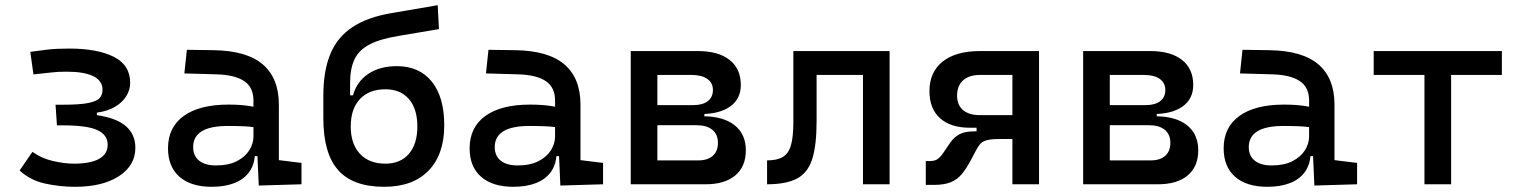

<svg xmlns="http://www.w3.org/2000/svg" viewBox="-20 -716 5899 746"><path d="M271.5 9.8Q211.9 9.8 154.5 -2.9Q97.2 -15.6 56.2 -53.7L106 -126Q141.1 -100.6 186.3 -90.3Q231.4 -80.1 267.6 -80.1Q332 -80.1 365.2 -98.9Q398.4 -117.7 398.4 -153.8Q398.4 -191.4 359.1 -210.2Q319.8 -229 221.7 -229H201.2L195.8 -309.1H223.1Q290.5 -309.1 323.7 -315.9Q356.9 -322.8 367.7 -335.7Q378.4 -348.6 378.4 -367.2Q378.4 -401.9 343 -419.7Q307.6 -437.5 238.3 -437.5Q204.6 -437.5 178.2 -434.3Q151.9 -431.2 109.9 -426.8L97.7 -514.6Q133.8 -519.5 165.8 -523.4Q197.8 -527.3 249 -527.3Q357.9 -527.3 421.9 -495.4Q485.8 -463.4 485.8 -394Q485.8 -367.7 471.2 -343.3Q456.5 -318.8 427.7 -301.5Q398.9 -284.2 356.4 -278.3V-268.6Q431.6 -257.8 468.8 -226.1Q505.9 -194.3 505.9 -141.6Q505.9 -73.2 442.4 -31.7Q378.9 9.8 271.5 9.8Z M985.4 4.9 978.5 -148.4 964.8 -191.4V-325.2Q964.8 -377 928.5 -401.1Q892.1 -425.3 820.3 -427.2L696.3 -430.7L706.1 -522.5L810.5 -521Q939 -519 1001.2 -465.6Q1063.5 -412.1 1063.5 -309.6V-93.8L1151.4 -83V0ZM802.7 9.8Q721.7 9.8 677.2 -29.3Q632.8 -68.4 632.8 -139.6Q632.8 -221.7 694.1 -265.6Q755.4 -309.6 867.2 -309.6Q913.6 -309.6 950 -304Q986.3 -298.3 1014.6 -287.1L993.2 -216.8Q960.4 -224.1 929.2 -225.3Q897.9 -226.6 865.2 -226.6Q730.5 -226.6 730.5 -144.5Q730.5 -110.4 753.7 -91.8Q776.9 -73.2 819.3 -73.2Q867.7 -73.2 900.1 -89.8Q932.6 -106.4 948.7 -132.3Q964.8 -158.2 964.8 -185.5V-242.2L995.1 -109.4H954.1L970.7 -125Q970.7 -80.1 950 -50Q929.2 -20 891.6 -5.1Q854 9.8 802.7 9.8Z M1472.7 9.8Q1351.1 9.8 1293.7 -55.2Q1236.3 -120.1 1236.3 -256.8V-343.8Q1236.3 -441.4 1263.9 -507.1Q1291.5 -572.8 1350.1 -611.1Q1408.7 -649.4 1500.5 -665L1680.7 -695.8L1685.5 -603L1527.3 -576.2Q1456.5 -564.5 1415.8 -543.2Q1375 -522 1357.7 -486.1Q1340.3 -450.2 1340.3 -393.6V-345.7H1351.6Q1366.7 -399.9 1411.6 -429.4Q1456.5 -459 1521.5 -459Q1609.4 -459 1657.7 -398.9Q1706.1 -338.9 1706.1 -229.5Q1706.1 -115.7 1645 -53Q1584 9.8 1472.7 9.8ZM1477.5 -80.1Q1536.1 -80.1 1568.8 -118.4Q1601.6 -156.7 1601.6 -224.6Q1601.6 -293 1568.8 -331.1Q1536.1 -369.1 1477.5 -369.1Q1414.1 -369.1 1378.4 -331.1Q1342.8 -293 1342.8 -224.6Q1342.8 -156.7 1378.4 -118.4Q1414.1 -80.1 1477.5 -80.1Z M2157.2 4.9 2150.4 -148.4 2136.7 -191.4V-325.2Q2136.7 -377 2100.3 -401.1Q2064 -425.3 1992.2 -427.2L1868.2 -430.7L1877.9 -522.5L1982.4 -521Q2110.8 -519 2173.1 -465.6Q2235.4 -412.1 2235.4 -309.6V-93.8L2323.2 -83V0ZM1974.6 9.8Q1893.6 9.8 1849.1 -29.3Q1804.7 -68.4 1804.7 -139.6Q1804.7 -221.7 1866 -265.6Q1927.2 -309.6 2039.1 -309.6Q2085.4 -309.6 2121.8 -304Q2158.2 -298.3 2186.5 -287.1L2165 -216.8Q2132.3 -224.1 2101.1 -225.3Q2069.8 -226.6 2037.1 -226.6Q1902.3 -226.6 1902.3 -144.5Q1902.3 -110.4 1925.5 -91.8Q1948.7 -73.2 1991.2 -73.2Q2039.6 -73.2 2072 -89.8Q2104.5 -106.4 2120.6 -132.3Q2136.7 -158.2 2136.7 -185.5V-242.2L2167 -109.4H2126L2142.6 -125Q2142.6 -80.1 2121.8 -50Q2101.1 -20 2063.5 -5.1Q2025.9 9.8 1974.6 9.8Z M2527.3 0V-92.8H2693.4Q2729.5 -92.8 2749.5 -110.6Q2769.5 -128.4 2769.5 -161.1Q2769.5 -193.8 2747.8 -211.7Q2726.1 -229.5 2686.5 -229.5H2517.6V-264.2H2710.9Q2790.5 -264.2 2834.2 -229.5Q2877.9 -194.8 2877.9 -131.8Q2877.9 -68.8 2836.9 -34.4Q2795.9 0 2721.7 0ZM2430.7 0V-517.6H2534.2V0ZM2494.1 -243.2V-291H2716.8V-243.2ZM2517.6 -272.9V-307.6H2673.8Q2710 -307.6 2730 -323Q2750 -338.4 2750 -366.2Q2750 -394 2728.3 -409.4Q2706.5 -424.8 2667 -424.8H2527.3V-517.6H2691.4Q2771 -517.6 2814.7 -483.2Q2858.4 -448.7 2858.4 -385.7Q2858.4 -332 2817.4 -302.5Q2776.4 -272.9 2702.1 -272.9Z M2960.4 0V-92.8Q2999.5 -92.8 3021.7 -106.2Q3043.9 -119.6 3053.2 -151.9Q3062.5 -184.1 3062.5 -241.2V-517.6H3152.8V-244.6Q3152.8 -150.4 3135.5 -97.2Q3118.2 -43.9 3076.2 -22Q3034.2 0 2960.4 0ZM3333 0V-517.6H3436.5V0ZM3087.9 -424.8V-517.6H3418.5V-424.8Z M3748.5 -219.7Q3673.3 -219.7 3632.3 -256.8Q3591.3 -293.9 3591.3 -361.8Q3591.3 -436 3642.6 -476.8Q3693.8 -517.6 3787.6 -517.6H3930.2V-424.8H3787.6Q3745.1 -424.8 3721.9 -403.8Q3698.7 -382.8 3698.7 -344.2Q3698.7 -308.1 3721.9 -288.3Q3745.1 -268.6 3787.6 -268.6H3920.4L3915.5 -219.7ZM3577.1 2.4V-90.3H3593.3Q3613.3 -90.3 3624.3 -98.9Q3635.3 -107.4 3646.5 -124L3670.9 -160.2Q3686.5 -183.1 3707.8 -194.3Q3729 -205.6 3764.6 -205.6H3857.4L3863.3 -175.8Q3831.5 -175.8 3814.9 -171.4Q3798.3 -167 3790 -158.2Q3781.7 -149.4 3774.4 -135.7L3753.4 -96.2Q3735.8 -62.5 3718 -40.8Q3700.2 -19 3674.8 -8.3Q3649.4 2.4 3607.9 2.4ZM3774.4 -175.8V-268.6H3937V-175.8ZM3913.6 0V-517.6H4017.1V0Z M4285.2 0V-92.8H4451.2Q4487.3 -92.8 4507.3 -110.6Q4527.3 -128.4 4527.3 -161.1Q4527.3 -193.8 4505.6 -211.7Q4483.9 -229.5 4444.3 -229.5H4275.4V-264.2H4468.8Q4548.3 -264.2 4592 -229.5Q4635.7 -194.8 4635.7 -131.8Q4635.7 -68.8 4594.7 -34.4Q4553.7 0 4479.5 0ZM4188.5 0V-517.6H4292V0ZM4252 -243.2V-291H4474.6V-243.2ZM4275.4 -272.9V-307.6H4431.6Q4467.8 -307.6 4487.8 -323Q4507.8 -338.4 4507.8 -366.2Q4507.8 -394 4486.1 -409.4Q4464.4 -424.8 4424.8 -424.8H4285.2V-517.6H4449.2Q4528.8 -517.6 4572.5 -483.2Q4616.2 -448.7 4616.2 -385.7Q4616.2 -332 4575.2 -302.5Q4534.2 -272.9 4460 -272.9Z M5086.9 4.9 5080.1 -148.4 5066.4 -191.4V-325.2Q5066.4 -377 5030 -401.1Q4993.7 -425.3 4921.9 -427.2L4797.9 -430.7L4807.6 -522.5L4912.1 -521Q5040.5 -519 5102.8 -465.6Q5165 -412.1 5165 -309.6V-93.8L5252.9 -83V0ZM4904.3 9.8Q4823.2 9.8 4778.8 -29.3Q4734.4 -68.4 4734.4 -139.6Q4734.4 -221.7 4795.7 -265.6Q4856.9 -309.6 4968.8 -309.6Q5015.1 -309.6 5051.5 -304Q5087.9 -298.3 5116.2 -287.1L5094.7 -216.8Q5062 -224.1 5030.8 -225.3Q4999.5 -226.6 4966.8 -226.6Q4832 -226.6 4832 -144.5Q4832 -110.4 4855.2 -91.8Q4878.4 -73.2 4920.9 -73.2Q4969.2 -73.2 5001.7 -89.8Q5034.2 -106.4 5050.3 -132.3Q5066.4 -158.2 5066.4 -185.5V-242.2L5096.7 -109.4H5055.7L5072.3 -125Q5072.3 -80.1 5051.5 -50Q5030.8 -20 4993.2 -5.1Q4955.6 9.8 4904.3 9.8Z M5514.6 0V-517.6H5618.2V0ZM5317.4 -424.8V-517.6H5815.4V-424.8Z"/></svg>

Font: Cascadia Code PL
Style: Regular
Weight: 400
Monospace: yes
Designer: Aaron Bell
Foundry: Saja Typeworks
Version: Version 2102.003